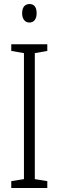

<svg xmlns="http://www.w3.org/2000/svg" viewBox="-20 -934 291 954"><path d="M127 -914C101 -914 90 -895 90 -868C90 -841 103 -822 126 -822C149 -822 162 -840 162 -868C162 -895 152 -914 127 -914ZM215 0V-34L153 -44V-670L215 -681V-714H36V-681L99 -670V-44L36 -34V0Z"/></svg>

Font: Noto Sans Lao Looped ExtraCondensed Light
Style: Regular
Weight: 300
Width: 2
Designer: Mark Frömberg, Ben Mitchell
Foundry: The Fontpad Ltd
Version: Version 1.002